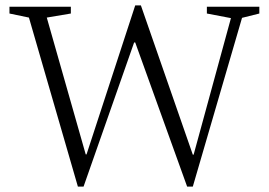

<svg xmlns="http://www.w3.org/2000/svg" viewBox="-20 -685 994 710"><path d="M268 5 87 -620 15 -635V-660H242V-635L153 -620L297 -114H300L480 -665H501L693 -113H696L834 -618L745 -635V-660H939V-635L875 -619L693 5H672L480 -528H476L289 5Z"/></svg>

Font: Spectral SC ExtraLight
Style: Regular
Weight: 275
Designer: Jean-Baptiste Levee
Foundry: Production Type
Version: Version 2.001